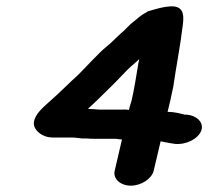

<svg xmlns="http://www.w3.org/2000/svg" viewBox="-20 -623 674 606"><path d="M357 -277H299C287 -277 274 -279 262 -279C261 -279 259 -279 258 -280C269 -290 280 -300 290 -310C318 -338 336 -354 367 -387C391 -413 399 -417 419 -436C419 -432 418 -429 417 -425C410 -385 405 -347 395 -304C392 -295 389 -286 387 -276C380 -278 367 -277 357 -277ZM523 -603C496 -603 464 -592 446 -587C444 -585 442 -584 440 -583C423 -574 415 -565 402 -555C388 -545 377 -530 362 -518C345 -503 332 -488 314 -474C294 -458 248 -408 229 -389C198 -361 169 -331 138 -304C117 -285 90 -263 87 -237C84 -214 112 -189 146 -189H206C217 -189 227 -187 239 -186H254C262 -185 270 -185 278 -185H345C350 -184 355 -184 361 -183H365L342 -84C336 -59 360 -37 393 -37C426 -37 459 -59 465 -84L487 -177L502 -174C513 -172 523 -170 531 -169C568 -165 605 -185 615 -210C625 -236 601 -258 571 -261H564C547 -265 530 -270 509 -270C515 -294 522 -324 527 -350C536 -413 549 -478 556 -537C560 -565 565 -603 523 -603Z"/></svg>

Font: Blanket
Style: SikObl
Weight: 700
Foundry: Cannot Into Space Fonts
Version: Version 0.9